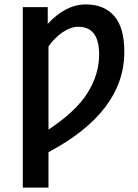

<svg xmlns="http://www.w3.org/2000/svg" viewBox="-20 -686 622 868"><path d="M83 162.1V-653.8H195.8V-578.1Q276.9 -666 368.2 -666Q450.7 -666 496.3 -613.8Q542 -561.5 542 -451.2Q542 -180.2 199.2 2V162.1ZM199.2 -100.1Q323.2 -182.1 375.7 -265.9Q428.2 -349.6 428.2 -439.9Q428.2 -564.9 334 -564.9Q300.3 -564.9 263.7 -540.5Q227.1 -516.1 199.2 -476.1Z"/></svg>

Font: Source Sans 3 Semibold
Style: Regular
Weight: 600
Designer: Paul D. Hunt
Foundry: Adobe
Version: Version 3.052;hotconv 1.1.0;makeotfexe 2.6.0